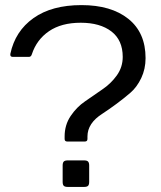

<svg xmlns="http://www.w3.org/2000/svg" viewBox="-20 -735 636 760"><path d="M21 -522C19.7 -513.8 22.9 -509.8 30.8 -509.8H94.2C100.1 -509.8 104 -513.2 106 -520C118.7 -558.8 141.4 -589.3 174.1 -611.6C206.8 -633.9 248.6 -645 299.6 -645C350.5 -645 391 -633.5 420.9 -610.6C450.8 -587.6 465.8 -554 465.8 -509.8C465.8 -482.7 458 -458.3 442.4 -436.5C426.8 -414.7 407.6 -396.2 384.8 -380.9L316.9 -334C294.4 -318.7 275.3 -299.2 259.5 -275.6C243.7 -252 235.8 -225.1 235.8 -194.8V-185.1C235.8 -178.2 239.3 -174.8 246.1 -174.8H315.9C322.8 -174.8 326.2 -178.2 326.2 -185.1V-194.8C326.2 -230 346 -260.1 385.7 -285.2C402.7 -296.2 421.1 -309.2 441.2 -324C461.2 -338.8 479.7 -353.5 496.6 -368.2C513.5 -382.8 527.7 -402.1 539.1 -426C550.5 -450 556.2 -476.2 556.2 -504.9C556.2 -572.3 533.4 -624.1 488 -660.4C442.6 -696.7 380.8 -714.8 302.5 -714.8C224.2 -714.8 160.9 -697.7 112.5 -663.3C64.2 -629 33.7 -581.9 21 -522ZM228 -15.1C228 -7.6 229.5 -2.4 232.4 0.5C235.4 3.4 240.6 4.9 248 4.9H313C320.5 4.9 325.7 3.4 328.6 0.5C331.5 -2.4 333 -7.6 333 -15.1V-80.1C333 -87.2 331.5 -92.4 328.6 -95.5C325.7 -98.6 320.5 -100.1 313 -100.1H248C240.6 -100.1 235.4 -98.6 232.4 -95.5C229.5 -92.4 228 -87.2 228 -80.1Z"/></svg>

Font: Numans
Style: Regular
Weight: 400
Designer: Jovanny Lemonad
Foundry: Jovanny Lemonad
Version: Version 001.001